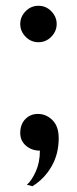

<svg xmlns="http://www.w3.org/2000/svg" viewBox="-20 -503 266 664"><path d="M157.5 -376Q139 -357 113 -357Q87 -357 68.5 -376Q50 -395 50 -420Q50 -445 68.5 -464Q87 -483 113 -483Q139 -483 157.5 -464Q176 -445 176 -420Q176 -395 157.5 -376ZM73 136Q90 121 104 89.5Q118 58 118 18Q90 18 70 1Q50 -16 50 -43Q50 -73 67.5 -91Q85 -109 111 -109Q140 -109 161.5 -87.5Q183 -66 183 -25Q183 30 158 73Q133 116 92 141Z"/></svg>

Font: Overpass Light
Style: Regular
Weight: 300
Designer: Delve Withrington, Thomas Jockin
Foundry: Delve Fonts
Version: Version 3.000;DELV;Overpass